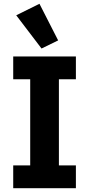

<svg xmlns="http://www.w3.org/2000/svg" viewBox="-20 -997 472 1017"><path d="M200 -740 66 -916 189 -977 288 -783ZM50 0V-121H140V-577H50V-698H382V-577H292V-121H382V0Z"/></svg>

Font: Anuphan
Style: Bold
Weight: 700
Designer: Mike Abbink, Paul van der Laan, Pieter van Rosmalen, Mint Tantisuwanna
Foundry: Bold Monday; Cadson Demak
Version: Version 3.002;hotconv 1.0.109;makeotfexe 2.5.65596